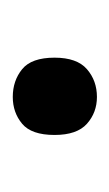

<svg xmlns="http://www.w3.org/2000/svg" viewBox="46 -208 175 308"><g transform="rotate(-90 134.0 -53.5)"><path d="M72 -54Q72 -91 90 -106Q108 -121 133 -121Q159 -121 177.5 -106Q196 -91 196 -54Q196 -18 177.5 -2Q159 14 133 14Q108 14 90 -2Q72 -18 72 -54Z"/></g></svg>

Font: bangla25
Style: Book
Weight: 400
Designer: Jelle Bosma - Monotype Design Team
Foundry: Monotype Imaging Inc.
Version: Version 2.003